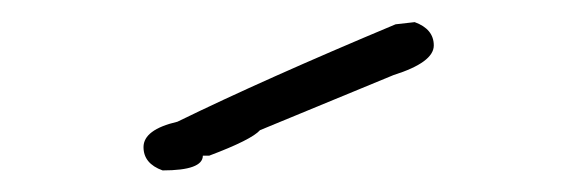

<svg xmlns="http://www.w3.org/2000/svg" viewBox="-20 4 540 177"><path d="M362.3 24.4Q379.9 30.8 379.9 45.9Q379.9 61.5 342.8 73.2L219.7 124Q211.9 132.8 172.9 147.5H167Q167 161.1 129.9 161.1Q112.3 154.8 112.3 139.6Q112.3 123.5 143.6 116.2Q223.6 77.1 344.7 26.4Z"/></svg>

Font: CEF Fonts CJK Mono
Style: Regular
Weight: 400
Designer: PartyBoss (派对大魔王)
Version: Release 2.25